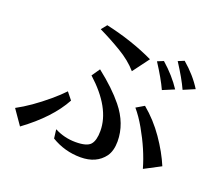

<svg xmlns="http://www.w3.org/2000/svg" viewBox="-130 -924 1259 1131"><g transform="rotate(20 500.0 -358.5)"><path d="M15.6 -107.4Q101.6 -153.3 200.2 -236.3Q244.1 -273.4 274.4 -305.7L310.5 -260.7Q241.2 -132.8 80.1 -14.6ZM286.1 -72.3Q347.7 -40 418.5 -40Q489.3 -40 511.7 -65.9Q534.2 -91.8 534.2 -151.4Q534.2 -295.9 373 -441.4L408.2 -492.2Q510.7 -412.1 571.3 -336.9Q650.4 -239.3 650.4 -127.9Q650.4 -69.3 625 -33.2Q575.2 34.2 476.1 34.2Q377 34.2 293 -16.6ZM331.1 -715.8 359.4 -751Q527.3 -713.9 664.1 -648.4L587.9 -545.9Q543 -597.7 472.7 -639.6Q402.3 -681.6 331.1 -715.8ZM680.7 -351.6 730.5 -380.9Q803.7 -320.3 859.9 -239.3Q916 -158.2 948.2 -81.1L845.7 -27.3Q814.5 -137.7 748 -253.9Q715.8 -310.5 680.7 -351.6ZM707 -651.4 745.1 -667Q818.4 -602.5 864.3 -532.2L792 -502Q764.6 -562.5 707 -651.4ZM821.3 -694.3 859.4 -710Q932.6 -647.5 977.5 -575.2L906.2 -544.9Q878.9 -605.5 821.3 -694.3Z"/></g></svg>

Font: GenEi LateMin v2
Style: Medium
Weight: 500
Designer: o_tamon (Modified)
Foundry: o_tamon / Adobe Systems Incorporated / FONT 910 / Philipp H. Poll
Version: Version 2.1;Original Version 1.004